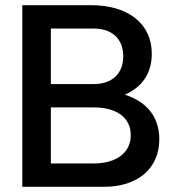

<svg xmlns="http://www.w3.org/2000/svg" viewBox="-20 -720 700 740"><path d="M66 0H381C511 0 594 -71 594 -183C594 -268 547 -328 461 -355C528 -384 565 -438 565 -513C565 -628 475 -700 331 -700H66ZM176 -90V-306H341C431 -306 484 -266 484 -199C484 -132 429 -90 341 -90ZM176 -396V-610H341C412 -610 455 -570 455 -503C455 -436 412 -396 341 -396Z"/></svg>

Font: Uncut Plan8
Style: Regular
Weight: 400
Designer: Kasper Nordkvist
Foundry: UNCUT.wtf
Version: Version 1.002;Glyphs 3.1.2 (3151)